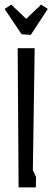

<svg xmlns="http://www.w3.org/2000/svg" viewBox="-31 -792 228 836"><path d="M46 -582H120L112 -51L126 -21L125 24H50ZM63 -643 -11 -753 18 -772 83 -710 148 -772 177 -753 103 -640Z"/></svg>

Font: Bahianita
Style: Regular
Weight: 400
Designer: Pablo Cosgaya & Dani Raskovsky
Foundry: Pablo Cosgaya & Dani Raskovsky
Version: Version 1.008